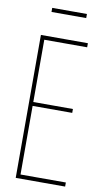

<svg xmlns="http://www.w3.org/2000/svg" viewBox="-94 -882 498 926"><g transform="rotate(10 155.5 -419.0)"><path d="M53 0V-700H283V-680H73V-375H267V-356H73V-20H295V0ZM84 -818V-838H254V-818Z"/></g></svg>

Font: Georama Condensed Thin
Style: Regular
Weight: 100
Width: 3
Designer: Jean-Baptiste Levee
Foundry: Production Type
Version: Version 1.000